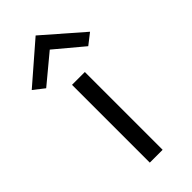

<svg xmlns="http://www.w3.org/2000/svg" viewBox="-272 -789 836 836"><g transform="rotate(-45 145.5 -371.5)"><path d="M106 -479H185V0H106ZM325 -587 275 -548 146 -656 16 -548 -34 -587 146 -743Z"/></g></svg>

Font: Karla
Style: Regular
Weight: 400
Designer: Jonathan Pinhorn
Version: Version 1.000